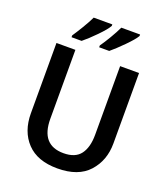

<svg xmlns="http://www.w3.org/2000/svg" viewBox="-167 -1056 1033 1182"><g transform="rotate(20 349.5 -464.5)"><path d="M620 -714H496V-264Q496 -182 462 -136.5Q428 -91 351 -91Q203 -91 203 -263V-714H79V-254Q79 -135 147.5 -62.5Q216 10 347 10Q484 10 552 -65.5Q620 -141 620 -252ZM363 -939H241Q225 -905 199 -862Q173 -819 154 -791V-779H220Q254 -806 301.5 -854.5Q349 -903 363 -929ZM545 -939H422Q406 -905 380.5 -862Q355 -819 335 -791V-779H401Q434 -806 482 -854.5Q530 -903 545 -929Z"/></g></svg>

Font: Noto Sans Display Medium
Style: Regular
Weight: 500
Designer: Monotype Design Team
Foundry: Monotype Imaging Inc.
Version: Version 1.900